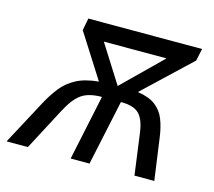

<svg xmlns="http://www.w3.org/2000/svg" viewBox="-136 -635 820 735"><g transform="rotate(15 274.5 -267.5)"><path d="M-52.7 0 41.5 -176.3Q61.5 -213.4 84.2 -242.2Q106.9 -271 141.4 -289.3Q175.8 -307.6 229.5 -312.5L118.7 -486.8L127.9 -535.2H578.6L568.4 -486.8L383.8 -312.5Q429.7 -305.7 455.1 -286.1Q480.5 -266.6 492.4 -236.1Q504.4 -205.6 509.8 -164.6L532.7 0H454.1L432.1 -163.1Q425.3 -214.8 403.8 -236.8Q382.3 -258.8 331.1 -258.8L275.9 0H201.2L255.9 -258.8Q203.6 -258.8 174.8 -238.3Q146 -217.8 119.1 -166L31.7 0ZM303.2 -314.9 456.5 -465.3H208Z"/></g></svg>

Font: Open Sans
Style: Italic
Weight: 400
Italic angle: -12°
Designer: Monotype Design Team
Foundry: Monotype Imaging Inc.
Version: Version 3.000; ttfautohint (v1.8.4)